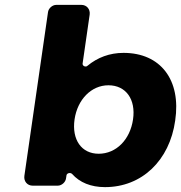

<svg xmlns="http://www.w3.org/2000/svg" viewBox="-20 -762 743 788"><path d="M487 -545C430 -545 380 -526 339 -492C332 -485 318 -491 319 -501L348 -702C351 -724 336 -742 314 -742H211C195 -742 179 -728 177 -712L80 -40C77 -18 92 0 114 0H217C233 0 249 -14 251 -30L253 -43C255 -52 269 -55 276 -48C307 -13 353 6 411 6C562 6 676 -103 699 -267C724 -434 639 -545 487 -545ZM385 -131C315 -131 274 -188 286 -272C298 -354 355 -412 425 -412C497 -412 538 -354 526 -272C514 -189 457 -131 385 -131Z"/></svg>

Font: Trueno
Style: RoundBdIt
Weight: 700
Designer: Julieta Ulanovsky, Jasper
Foundry: Julieta Ulanovsky, Cannot Into Space Fonts
Version: Version 3.001